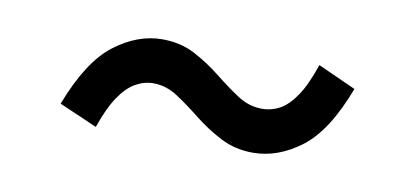

<svg xmlns="http://www.w3.org/2000/svg" viewBox="-33 -484 665 308"><g transform="rotate(10 300.0 -330.0)"><path d="M387 -253Q358 -253 334 -265.5Q310 -278 290 -294Q270 -310 251 -322.5Q232 -335 211 -335Q196 -335 182 -327Q168 -319 155.5 -300.5Q143 -282 132 -250L70 -277Q98 -350 135.5 -378.5Q173 -407 213 -407Q243 -407 266.5 -394.5Q290 -382 310 -366Q330 -350 349 -337.5Q368 -325 389 -325Q405 -325 418.5 -332.5Q432 -340 444.5 -358.5Q457 -377 468 -410L530 -382Q503 -310 465.5 -281.5Q428 -253 387 -253Z"/></g></svg>

Font: Source Code Pro ExtraLight Medium
Style: Regular
Weight: 500
Monospace: yes
Version: Version 1.018;hotconv 1.0.116;makeotfexe 2.5.65601